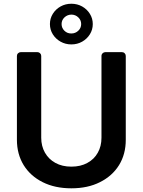

<svg xmlns="http://www.w3.org/2000/svg" viewBox="-20 -1010 774 1041"><path d="M211.3 -22.4Q145.2 -55.4 108.3 -114.7Q71.7 -174.4 71.7 -252.1V-706.7Q71.7 -715.2 77.9 -721.2Q84.2 -727.3 92.7 -727.3H182.9Q191.4 -727.3 197.4 -721.2Q203.5 -715.2 203.5 -706.7V-263.1Q203.5 -218 223.7 -182.2Q244 -146.7 280.2 -126.8Q317.1 -106.5 366.8 -106.5Q417.3 -106.5 453.8 -126.8Q490.8 -146.7 510.3 -182.2Q530.2 -217.3 530.2 -263.1V-706.7Q530.2 -715.2 536.4 -721.2Q542.6 -727.3 551.1 -727.3H641.3Q649.9 -727.3 655.9 -721.2Q661.9 -715.2 661.9 -706.7V-252.1Q661.9 -173.7 625.4 -114.7Q588.4 -55.4 522 -22.4Q456.3 11 366.8 11Q277.7 11 211.3 -22.4ZM250.7 -879.6Q250.7 -909.8 266.3 -935Q282 -960.2 308.4 -975Q334.9 -989.7 366.8 -989.7Q399.1 -989.7 425.4 -975Q451.7 -960.2 467.3 -935Q483 -909.8 483 -879.6Q483 -849.1 467.3 -824Q451.7 -799 425.4 -784.1Q399.1 -769.2 366.8 -769.2Q334.9 -769.2 308.4 -784.1Q282 -799 266.3 -824Q250.7 -849.1 250.7 -879.6ZM420.1 -879.6Q420.1 -900.9 404.5 -915.8Q388.8 -930.8 366.8 -930.8Q345.2 -930.4 329.5 -915.7Q313.9 -900.9 313.9 -879.6Q313.9 -858.3 329.4 -843.2Q344.8 -828.1 366.8 -828.5Q388.8 -828.5 404.5 -843.4Q420.1 -858.3 420.1 -879.6Z"/></svg>

Font: DeltaSans SemiBold
Style: Regular
Weight: 600
Designer: Rasmus Andersson
Foundry: rsms
Version: Version 3.012